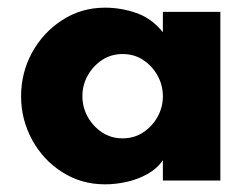

<svg xmlns="http://www.w3.org/2000/svg" viewBox="-20 -471 655 501"><path d="M254 10Q192 10 142 -22Q92 -54 63.5 -106.7Q35 -159.5 35 -219.7Q35 -281 63.4 -333.3Q91.8 -385.6 141.9 -418.3Q192 -451 254 -451Q296 -451 336 -437Q376 -423 405 -387V-440H555V0H405V-53Q390 -31 365 -17Q340 -3 311 3.5Q282 10 254 10ZM299.9 -110Q330 -110 353.5 -125.5Q377 -141 391 -165.9Q405 -190.9 405 -219.6Q405 -249 391 -274Q377 -299 353.6 -314.5Q330.2 -330 300.1 -330Q270 -330 246.5 -314.5Q223 -299 209 -274.2Q195 -249.5 195 -219.9Q195 -191 209 -166Q223 -141 246.4 -125.5Q269.8 -110 299.9 -110Z"/></svg>

Font: Teachers
Style: Regular
Weight: 400
Designer: Alfredo Marco Pradil, Chank Diesel
Version: Version 1.001